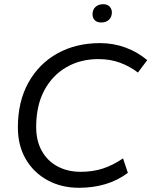

<svg xmlns="http://www.w3.org/2000/svg" viewBox="-20 -883 720 913"><path d="M356 10Q272 10 206 -26Q140 -62 102.5 -126.5Q65 -191 65 -277Q65 -400 115 -490Q165 -580 253 -629Q341 -678 456 -678Q519 -678 576.5 -657Q634 -636 680 -597L636 -538Q598 -567 551.5 -584.5Q505 -602 448 -602Q362 -602 295 -563Q228 -524 190 -452Q152 -380 152 -279Q152 -213 179 -165Q206 -117 254 -91.5Q302 -66 364 -66Q421 -66 469 -81.5Q517 -97 565 -130L588 -61Q538 -24 480 -7Q422 10 356 10ZM461 -776Q441 -776 430.5 -787Q420 -798 420 -815Q420 -837 434 -850Q448 -863 471 -863Q491 -863 501.5 -851.5Q512 -840 512 -824Q512 -803 498.5 -789.5Q485 -776 461 -776Z"/></svg>

Font: Gantari
Style: Italic
Weight: 400
Italic angle: -10°
Designer: Anugrah Pasau
Foundry: Lafontype
Version: Version 1.000; ttfautohint (v1.8.3)